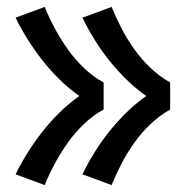

<svg xmlns="http://www.w3.org/2000/svg" viewBox="-20 -617 540 554"><path d="M302 -83 218 -114Q234 -147 253.5 -178.5Q273 -210 296 -238.5Q319 -267 345.5 -293Q372 -319 402 -340Q372 -361 345.5 -387Q319 -413 296 -441.5Q273 -470 253.5 -501.5Q234 -533 218 -566L302 -597Q315 -565 331.5 -533.5Q348 -502 368.5 -473.5Q389 -445 415 -420.5Q441 -396 471 -379V-301Q441 -284 415 -259.5Q389 -235 368.5 -206.5Q348 -178 331.5 -146.5Q315 -115 302 -83ZM109 -83 25 -114Q41 -147 61 -178.5Q81 -210 103.5 -238.5Q126 -267 152.5 -293Q179 -319 209 -340Q179 -361 152.5 -387Q126 -413 103.5 -441.5Q81 -470 61 -501.5Q41 -533 25 -566L109 -597Q122 -565 139 -533.5Q156 -502 176.5 -473.5Q197 -445 222.5 -420.5Q248 -396 279 -379V-301Q248 -284 222.5 -259.5Q197 -235 176.5 -206.5Q156 -178 139 -146.5Q122 -115 109 -83Z"/></svg>

Font: Iosevka SS04 Extrabold
Style: Regular
Weight: 800
Monospace: yes
Designer: Belleve Invis
Foundry: Belleve Invis
Version: Version 19.0.0; ttfautohint (v1.8.4)